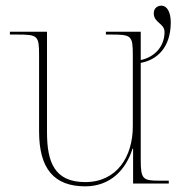

<svg xmlns="http://www.w3.org/2000/svg" viewBox="-20 -648 648 678"><path d="M281 10C370 10 425 -49 448 -123H450V0H576V-10H544C484 -10 477 -15 477 -84V-426C534 -436 583 -480 583 -569C583 -605 570 -628 550 -628C537 -628 523 -620 523 -601C523 -567 561 -566 561 -535C561 -483 525 -446 477 -436V-536H354V-526H372C445 -526 449 -522 449 -452V-202C449 -94 392 -5 281 -5C172 -5 146 -76 146 -181V-536H15V-526H41C114 -526 118 -522 118 -452V-184C118 -52 171 10 281 10Z"/></svg>

Font: Noto Serif Display Thin
Style: Regular
Weight: 100
Designer: Monotype Design Team
Foundry: Monotype Imaging Inc.
Version: Version 2.009